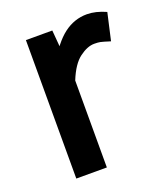

<svg xmlns="http://www.w3.org/2000/svg" viewBox="-105 -592 578 675"><g transform="rotate(-20 184.0 -254.0)"><path d="M65.4 -506.8H164.1L173.3 -397.5H138.2Q171.9 -459.5 210.9 -489.3Q250 -519 297.4 -519Q330.1 -519 368.2 -502L345.2 -400.4Q317.4 -409.2 308.8 -410.9Q300.3 -412.6 286.6 -412.6Q260.7 -412.6 231.2 -390.6Q201.7 -368.7 179.7 -314V11.2H65.4Z"/></g></svg>

Font: Pyidaungsu Book
Style: Bold
Weight: 700
Designer: Sun Tun
Foundry: MCF
Version: Version 1.008;February 27, 2020;FontCreator 11.0.0.2408 32-b